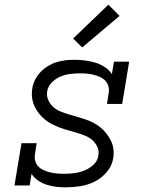

<svg xmlns="http://www.w3.org/2000/svg" viewBox="-20 -794 640 822"><path d="M261 8Q240 8 219 5.5Q198 3 178.5 -3.5Q159 -10 142.5 -21.5Q126 -33 115 -50L107 0H42L72 -181H137L130 -136Q127 -121 130.5 -106.5Q134 -92 143.5 -82Q153 -72 166 -66Q179 -60 193 -56.5Q207 -53 222 -51.5Q237 -50 252 -50Q274 -50 296 -52.5Q318 -55 340 -63.5Q362 -72 380 -88.5Q398 -105 401 -128Q405 -147 397 -164.5Q389 -182 375.5 -194Q362 -206 344.5 -213Q327 -220 309 -225.5Q291 -231 272.5 -236Q254 -241 236.5 -247.5Q219 -254 202.5 -262.5Q186 -271 172 -282.5Q158 -294 146.5 -308.5Q135 -323 127.5 -339.5Q120 -356 117.5 -375Q115 -394 118 -414Q121 -434 130 -452Q139 -470 153 -485Q167 -500 185 -511Q203 -522 222.5 -528Q242 -534 261 -536Q280 -538 299 -538Q322 -538 345 -535Q368 -532 389 -525.5Q410 -519 428.5 -507Q447 -495 459 -477L468 -530H533L503 -349H438L445 -394Q448 -409 444.5 -423Q441 -437 431.5 -447.5Q422 -458 409 -464Q396 -470 382.5 -473.5Q369 -477 354 -478.5Q339 -480 324 -480Q303 -480 281.5 -477.5Q260 -475 239.5 -466.5Q219 -458 202 -441Q185 -424 182 -403Q179 -383 186.5 -366Q194 -349 207.5 -336.5Q221 -324 238.5 -317Q256 -310 274 -304.5Q292 -299 310 -294Q328 -289 345.5 -283Q363 -277 379.5 -268.5Q396 -260 410 -248.5Q424 -237 435.5 -222.5Q447 -208 455 -191.5Q463 -175 465.5 -156Q468 -137 465 -118Q460 -85 438 -58.5Q416 -32 386 -17Q356 -2 324.5 3Q293 8 261 8ZM332 -591 293 -629 444 -774 492 -726Z"/></svg>

Font: Iosevka Slab LtExObl
Style: Regular
Weight: 300
Width: 7
Italic angle: -9°
Monospace: yes
Designer: Belleve Invis
Foundry: Belleve Invis
Version: Version 11.1.0; ttfautohint (v1.8.3)